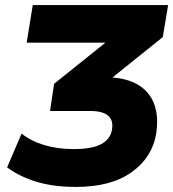

<svg xmlns="http://www.w3.org/2000/svg" viewBox="-20 -725 682 756"><path d="M279 11Q190 11 123 -9.5Q56 -30 8 -66L65 -199Q101 -170 153.5 -154Q206 -138 270 -138Q342 -138 378.5 -157.5Q415 -177 421 -215Q433 -288 335 -288H177L193 -395L395 -557H85L109 -705H642L621 -579L423 -420Q521 -412 565.5 -354.5Q610 -297 595 -199Q580 -106 499 -47.5Q418 11 279 11Z"/></svg>

Font: Winston ExtraBold
Style: Italic
Weight: 800
Italic angle: -9°
Designer: Original fonts by Vernon Adams / Changes by Cristiano Sobral
Foundry: Original fonts by Vernon Adams / Changes by Cristiano Sobral
Version: Version 2.503;July 17, 2020;FontCreator 13.0.0.2655 64-bit